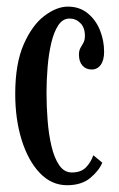

<svg xmlns="http://www.w3.org/2000/svg" viewBox="-20 -549 358 580"><path d="M182.5 10.5Q135.5 10.5 100.2 -26.5Q65 -63.5 45.5 -126Q26 -188.5 26 -265.5Q26 -356.5 51.5 -414.8Q77 -473 114 -501Q151 -529 185 -529Q220 -529 244.5 -509.2Q269 -489.5 281.8 -458.2Q294.5 -427 294.5 -392.5Q294.5 -367 284.2 -353Q274 -339 257 -339Q239.5 -339 229 -351Q218.5 -363 218.5 -383.5Q218.5 -396 222.8 -403.8Q227 -411.5 231.8 -419.5Q236.5 -427.5 236.5 -441Q236.5 -465.5 222.8 -479.2Q209 -493 190 -493Q169.5 -493 156 -472.5Q142.5 -452 134.8 -418.8Q127 -385.5 123.8 -346Q120.5 -306.5 120.5 -269Q120.5 -228 123.8 -185.8Q127 -143.5 135.5 -107.5Q144 -71.5 159 -49.8Q174 -28 197 -28Q224.5 -28 239.5 -43.2Q254.5 -58.5 262 -80L289 -57.5Q279 -33.5 252.8 -11.5Q226.5 10.5 182.5 10.5Z"/></svg>

Font: Imbue 10pt Medium
Style: Regular
Weight: 500
Designer: Tyler Finck
Foundry: Etcetera Type Company
Version: Version 1.102; ttfautohint (v1.8.3)